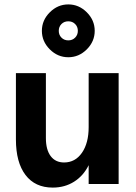

<svg xmlns="http://www.w3.org/2000/svg" viewBox="-20 -830 615 866"><path d="M217.8 16.1Q138.2 16.1 95 -40.8Q51.8 -97.7 51.8 -201.2V-500H187V-207Q187 -154.8 208.5 -126Q230 -97.2 269 -97.2Q319.3 -97.2 349.6 -140.9Q379.9 -184.6 379.9 -256.8V-500H515.1V0H379.9V-85Q356.4 -37.1 314.2 -10.5Q272 16.1 217.8 16.1ZM371.6 -607.4Q335.9 -571.8 288.1 -571.8Q240.2 -571.8 204.6 -607.4Q168.9 -643.1 168.9 -690.9Q168.9 -738.8 204.6 -774.4Q240.2 -810.1 288.1 -810.1Q335.9 -810.1 371.6 -774.4Q407.2 -738.8 407.2 -690.9Q407.2 -643.1 371.6 -607.4ZM257.3 -660.2Q269.5 -647.9 288.1 -647.9Q306.6 -647.9 318.8 -660.2Q331.1 -672.4 331.1 -690.9Q331.1 -709.5 318.8 -721.7Q306.6 -733.9 288.1 -733.9Q269.5 -733.9 257.3 -721.7Q245.1 -709.5 245.1 -690.9Q245.1 -672.4 257.3 -660.2Z"/></svg>

Font: Uncut Sans
Style: Bold
Weight: 700
Designer: Kasper Nordkvist
Foundry: UNCUT.wtf
Version: Version 1.304;Glyphs 3.2 (3246)